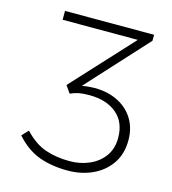

<svg xmlns="http://www.w3.org/2000/svg" viewBox="-102 -743 751 839"><g transform="rotate(15 273.5 -323.5)"><path d="M280 12Q207 12 150 -9Q93 -30 45 -84L72 -113Q118 -64 167.5 -47Q217 -30 278 -30Q326 -30 367 -48Q408 -66 432.5 -100Q457 -134 457 -183Q457 -254 411 -292.5Q365 -331 289 -331Q258 -331 240 -327.5Q222 -324 202 -315L179 -348L429 -619H89V-659H492V-632L245 -362Q323 -375 381 -355Q439 -335 471 -290.5Q503 -246 503 -185Q503 -122 472.5 -78Q442 -34 391.5 -11Q341 12 280 12Z"/></g></svg>

Font: Source Sans 3 Light
Style: Regular
Weight: 300
Designer: Paul D. Hunt
Foundry: Adobe
Version: Version 3.052;hotconv 1.1.0;makeotfexe 2.6.0